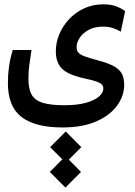

<svg xmlns="http://www.w3.org/2000/svg" viewBox="-20 -417 626 890"><path d="M269 173.8Q144 173.8 80.3 125.7Q16.6 77.6 16.6 -32.7Q16.6 -70.3 21.7 -107.7Q26.9 -145 39.1 -185.1H126Q119.6 -143.6 115.7 -114.5Q111.8 -85.4 111.8 -52.2Q111.8 -4.9 126.7 21.7Q141.6 48.3 178.2 59.6Q214.8 70.8 278.8 70.8Q336.9 70.8 377.2 59.8Q417.5 48.8 438.2 31Q459 13.2 459 -6.8Q459 -18.1 451.7 -25.6Q444.3 -33.2 424.8 -39.8Q405.3 -46.4 368.2 -54.2Q322.3 -64.5 293.7 -79.6Q265.1 -94.7 252 -118.9Q238.8 -143.1 238.8 -179.2Q238.8 -219.7 254.9 -258.3Q271 -296.9 300.5 -328.4Q330.1 -359.9 370.4 -378.4Q410.6 -397 459 -397Q492.7 -397 516.6 -388.4Q540.5 -379.9 560.1 -365.7L540 -270.5Q522.5 -280.3 503.2 -286.9Q483.9 -293.5 457.5 -293.5Q417.5 -293.5 390.1 -278.1Q362.8 -262.7 348.9 -241Q335 -219.2 335 -199.7Q335 -183.1 343.5 -173.1Q352.1 -163.1 374.5 -155Q397 -147 439 -135.7Q488.8 -122.6 513.9 -106.4Q539.1 -90.3 547.4 -70.1Q555.7 -49.8 555.7 -23.9Q555.7 26.9 523.2 72Q490.7 117.2 427 145.5Q363.3 173.8 269 173.8ZM284.7 337.4 212.4 265.1 284.7 192.4 356.9 265.1ZM283.2 452.6 210.9 379.9 283.2 307.1 355.5 379.9Z"/></svg>

Font: Cascadia Code
Style: Regular
Weight: 400
Designer: Aaron Bell
Foundry: Saja Typeworks
Version: Version 2404.023